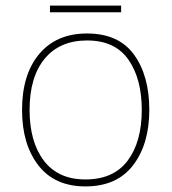

<svg xmlns="http://www.w3.org/2000/svg" viewBox="-20 -658 615 688"><path d="M286 10Q176 10 117.5 -65.5Q59 -141 59 -264Q59 -391 120.5 -464.5Q182 -538 292 -538Q405 -538 460 -462.5Q515 -387 515 -264Q515 -142 457 -66Q399 10 286 10ZM286 -15Q387 -15 437.5 -82.5Q488 -150 488 -264Q488 -376 440 -444.5Q392 -513 292 -513Q194 -513 140 -447.5Q86 -382 86 -264Q86 -150 137 -82.5Q188 -15 286 -15ZM414 -614H159V-638H414Z"/></svg>

Font: Noto Sans UI Thin
Style: Regular
Weight: 250
Designer: Monotype Design Team
Foundry: Monotype Imaging Inc.
Version: Version 1.001